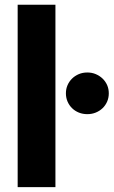

<svg xmlns="http://www.w3.org/2000/svg" viewBox="-20 -768 466 788"><path d="M52.5 0ZM207.5 -748.5V0H52.5V-748.5ZM250.5 -385Q250.5 -403 257.2 -418.5Q264 -434 275.8 -445.5Q287.5 -457 303.5 -463.8Q319.5 -470.5 338.5 -470.5Q357 -470.5 373 -463.8Q389 -457 401 -445.5Q413 -434 419.8 -418.5Q426.5 -403 426.5 -385Q426.5 -367 419.8 -351.2Q413 -335.5 401 -324Q389 -312.5 373 -306Q357 -299.5 338.5 -299.5Q319.5 -299.5 303.5 -306Q287.5 -312.5 275.8 -324Q264 -335.5 257.2 -351.2Q250.5 -367 250.5 -385Z"/></svg>

Font: Lato Black
Style: Regular
Weight: 900
Designer: Lukasz Dziedzic
Foundry: tyPoland Lukasz Dziedzic
Version: Version 2.007; 2014-02-27